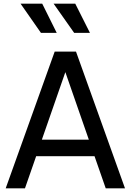

<svg xmlns="http://www.w3.org/2000/svg" viewBox="-20 -1026 712 1046"><path d="M11 0 278 -745H394L661 0H556L495 -175H177L116 0ZM208 -265H464L336 -633ZM203 -847 92 -1006H210L289 -847ZM384 -847 272 -1006H390L470 -847Z"/></svg>

Font: Pitagon Sans Text Medium
Style: Regular
Weight: 500
Designer: Travis Tran
Foundry: Pitagon
Version: Version 1.000; ttfautohint (v1.8.4.7-5d5b);gftools[0.9.26]